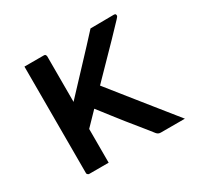

<svg xmlns="http://www.w3.org/2000/svg" viewBox="-121 -676 842 818"><g transform="rotate(-30 300.0 -267.5)"><path d="M194 0Q177 0 162 0Q147 0 131.5 0Q116 0 99 0Q96 0 93.5 -1.5Q91 -3 89.5 -5Q88 -7 88 -11V-435Q88 -466 88 -491.5Q88 -517 88 -534Q106 -534 122 -534Q138 -534 153 -534Q168 -534 183 -534Q185 -534 187.5 -533.5Q190 -533 191 -531Q192 -530 192.5 -528.5Q193 -527 193.5 -526Q194 -525 194 -523ZM413 -534 529 -535Q532 -535 534 -534Q536 -533 537 -531Q538 -529 538 -526Q538 -525 537.5 -523Q537 -521 535 -519Q533 -517 529 -512Q498 -479 467 -447Q436 -415 405 -383.5Q374 -352 344 -321Q314 -290 284 -259Q254 -228 224 -197Q194 -166 164 -135L102 -200Q154 -256 205.5 -311.5Q257 -367 309.5 -422.5Q362 -478 413 -534ZM451 0Q444 0 439 -2.5Q434 -5 430 -10Q426 -15 413.5 -31Q401 -47 382.5 -69.5Q364 -92 344 -117Q324 -142 305.5 -166Q287 -190 272.5 -208.5Q258 -227 251 -236L308 -326Q352 -271 395 -217Q438 -163 481.5 -109Q525 -55 569 0Q550 0 533.5 0Q517 0 498 0Q479 0 451 0Z"/></g></svg>

Font: Recursive Monospace Medium
Style: Regular
Weight: 500
Version: Version 1.047